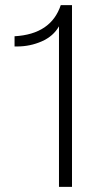

<svg xmlns="http://www.w3.org/2000/svg" viewBox="-20 -732 364 752"><path d="M262 0H211V-629Q189 -590 143.5 -570Q98 -550 47 -550H37V-590Q180 -598 218 -712H262Z"/></svg>

Font: Creato Display Light
Style: Regular
Weight: 300
Version: Version 1.000